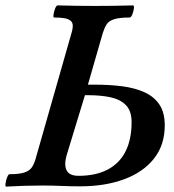

<svg xmlns="http://www.w3.org/2000/svg" viewBox="-31 -688 647 712"><path d="M-8 4Q-12 4 -10.5 -7.5Q-9 -19 -4.5 -30.5Q0 -42 4 -42Q41 -42 60 -48.5Q79 -55 87.5 -68Q96 -81 101 -99L234 -565Q240 -584 238.5 -597Q237 -610 222 -616.5Q207 -623 170 -623Q166 -623 167.5 -634Q169 -645 173.5 -656.5Q178 -668 183 -668Q218 -667 253 -666.5Q288 -666 323 -666Q358 -666 393 -666.5Q428 -667 462 -668Q467 -668 465.5 -656.5Q464 -645 459.5 -634Q455 -623 449 -623Q411 -623 391.5 -616.5Q372 -610 364 -597Q356 -584 350 -565L295 -374H324Q376 -374 422.5 -368Q469 -362 504.5 -346Q540 -330 560 -300.5Q580 -271 580 -223Q580 -151 540.5 -100.5Q501 -50 430 -23.5Q359 3 266 3Q232 3 197 1.5Q162 0 127 0Q93 0 59.5 1Q26 2 -8 4ZM260 -36Q324 -36 368 -59Q412 -82 434.5 -126.5Q457 -171 457 -235Q457 -276 436.5 -297.5Q416 -319 380 -327Q344 -335 296 -335H284L216 -112Q214 -105 212.5 -96.5Q211 -88 211 -80Q211 -58 223 -47Q235 -36 260 -36Z"/></svg>

Font: Junicode VF
Style: Italic
Weight: 400
Italic angle: -11°
Designer: Peter S. Baker
Version: Version 2.209